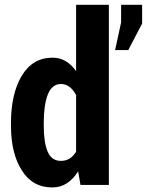

<svg xmlns="http://www.w3.org/2000/svg" viewBox="-20 -782 621 812"><path d="M26.4 -261.7Q26.4 -385.7 72.3 -461.9Q118.2 -538.1 202.1 -538.1Q232.4 -538.1 257.8 -523.4Q282.2 -508.8 301.8 -481.4Q301.8 -575.2 301.8 -761.7Q335.9 -761.7 440.4 -761.7Q440.4 -571.3 440.4 0Q410.2 0 320.3 0Q317.4 -14.6 310.5 -57.6Q290 -24.4 262.7 -6.8Q235.4 10.7 201.2 10.7Q117.2 10.7 72.3 -61.5Q26.4 -132.8 26.4 -251Q26.4 -253.9 26.4 -261.7ZM165 -251Q165 -179.7 181.6 -140.6Q198.2 -101.6 237.3 -101.6Q257.8 -101.6 274.4 -111.3Q290 -121.1 301.8 -140.6Q301.8 -219.7 301.8 -379.9Q290 -402.3 274.4 -414.1Q257.8 -426.8 238.3 -426.8Q199.2 -426.8 181.6 -380.9Q165 -335.9 165 -261.7Q165 -257.8 165 -251ZM581.1 -682.6Q566.4 -654.3 522.5 -570.3Q508.8 -570.3 466.8 -570.3Q473.6 -599.6 492.2 -687.5Q492.2 -706.1 492.2 -761.7Q514.6 -761.7 581.1 -761.7Q581.1 -741.2 581.1 -682.6Z"/></svg>

Font: Noto Sans Hebrew DECATHLON 
Style: Bold
Weight: 400
Designer: Monotype Design Team
Version: Version 2.000;GOOG;noto-fonts:20170220:a8a215d2e889